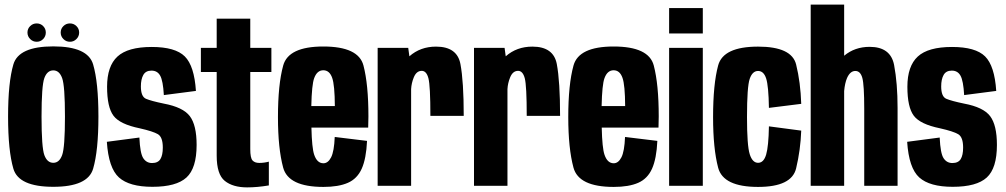

<svg xmlns="http://www.w3.org/2000/svg" viewBox="-20 -805 4359 832"><path d="M211 4.5Q61 4.5 38 -73.8Q15 -152 15 -300Q15 -448 38 -526Q61 -604 211 -604Q360.5 -604 383.5 -526Q406.5 -448 406.5 -300Q406.5 -152 383.5 -73.8Q360.5 4.5 211 4.5ZM211 -99.5Q237 -99.5 249.2 -132.8Q261.5 -166 261.5 -299.5Q261.5 -433.5 249.2 -466.8Q237 -500 211 -500Q184.5 -500 172.2 -466.8Q160 -433.5 160 -299.5Q160 -166 172.2 -132.8Q184.5 -99.5 211 -99.5ZM283 -624Q266.5 -624 254.8 -635.8Q243 -647.5 243 -664Q243 -680.5 254.8 -692Q266.5 -703.5 283 -703.5Q299.5 -703.5 311.2 -692Q323 -680.5 323 -664Q323 -647.5 311.2 -635.8Q299.5 -624 283 -624ZM139 -624Q122.5 -624 110.8 -635.8Q99 -647.5 99 -664Q99 -680.5 110.8 -692Q122.5 -703.5 139 -703.5Q155.5 -703.5 167 -692Q178.5 -680.5 178.5 -664Q178.5 -647.5 167 -635.8Q155.5 -624 139 -624Z M640.5 4.5Q540.5 4.5 495.5 -36Q450.5 -76.5 443 -190.5L584 -209Q587 -140.5 600.8 -119.5Q614.5 -98.5 639 -98.5Q664.5 -98.5 675 -115.5Q685.5 -132.5 685.5 -165.5Q685.5 -211 664.2 -223.5Q643 -236 585.5 -249Q499.5 -266.5 471.8 -303.5Q444 -340.5 444 -429Q444 -518.5 489 -560Q534 -601.5 637.5 -601.5Q739.5 -601.5 780.8 -560.5Q822 -519.5 829 -411L690 -393Q686.5 -455 674.2 -477Q662 -499 636.5 -499Q611.5 -499 601 -480.2Q590.5 -461.5 590.5 -430.5Q590.5 -386.5 612.5 -377Q634.5 -367.5 690 -356Q773 -340.5 802.5 -301.8Q832 -263 832 -177Q832 -76 788 -35.8Q744 4.5 640.5 4.5Z M1051 7Q989 7 954 -21.2Q919 -49.5 919 -130.5V-493H850.5V-597.5H919V-724H1064.5V-597.5H1156V-493H1064.5V-159Q1064.5 -120.5 1074.2 -109.8Q1084 -99 1103.5 -99Q1124.5 -99 1145 -104.5V-1.5Q1095 7 1051 7Z M1381.5 5Q1229.5 5 1207 -78.8Q1184.5 -162.5 1184.5 -297.5Q1184.5 -439 1207.2 -521.2Q1230 -603.5 1381 -603.5Q1533.5 -603.5 1555 -521.2Q1576.5 -439 1576.5 -300.5Q1576.5 -274 1575.5 -252H1329.5Q1331.5 -163.5 1341.5 -134.5Q1354 -97.5 1381.5 -97.5Q1401.5 -97.5 1414.8 -123.2Q1428 -149 1430.5 -211.5L1570.5 -194.5Q1567 -117.5 1547.5 -74Q1528 -30.5 1487.5 -12.8Q1447 5 1381.5 5ZM1329 -345.5H1431Q1430.5 -436.5 1419.5 -467.5Q1408 -500.5 1381 -500.5Q1354 -500.5 1341.5 -466.5Q1331 -438.5 1329 -345.5Z M1845 -303Q1845 -433.5 1836.5 -465.8Q1828 -498 1807.5 -498Q1784.5 -498 1773 -469.5Q1763 -445 1761.5 -419V0H1616.5V-597.5H1749L1754 -561Q1801.5 -603 1869.5 -603Q1961 -603 1975.2 -527.5Q1989.5 -452 1989.5 -303Z M2262.5 -303Q2262.5 -433.5 2254 -465.8Q2245.5 -498 2225 -498Q2202 -498 2190.5 -469.5Q2180.5 -445 2179 -419V0H2034V-597.5H2166.5L2171.5 -561Q2219 -603 2287 -603Q2378.5 -603 2392.8 -527.5Q2407 -452 2407 -303Z M2639.5 5Q2487.5 5 2465 -78.8Q2442.5 -162.5 2442.5 -297.5Q2442.5 -439 2465.2 -521.2Q2488 -603.5 2639 -603.5Q2791.5 -603.5 2813 -521.2Q2834.5 -439 2834.5 -300.5Q2834.5 -274 2833.5 -252H2587.5Q2589.5 -163.5 2599.5 -134.5Q2612 -97.5 2639.5 -97.5Q2659.5 -97.5 2672.8 -123.2Q2686 -149 2688.5 -211.5L2828.5 -194.5Q2825 -117.5 2805.5 -74Q2786 -30.5 2745.5 -12.8Q2705 5 2639.5 5ZM2587 -345.5H2689Q2688.5 -436.5 2677.5 -467.5Q2666 -500.5 2639 -500.5Q2612 -500.5 2599.5 -466.5Q2589 -438.5 2587 -345.5Z M2879.5 0V-597.5H3025.5V0ZM2879.5 -770H3025.5V-660H2879.5Z M3265 5Q3114 5 3092 -78.2Q3070 -161.5 3070 -297.5Q3070 -440 3092 -521.5Q3114 -603 3265 -603Q3410.5 -603 3429.8 -525.8Q3449 -448.5 3452 -355L3312 -337.5Q3310.5 -432.5 3300 -465Q3289.5 -497.5 3265 -497.5Q3240.5 -497.5 3228.8 -463.5Q3217 -429.5 3217 -297.5Q3217 -174 3228.8 -136.8Q3240.5 -99.5 3265 -99.5Q3289.5 -99.5 3300 -135.2Q3310.5 -171 3312 -257.5L3452 -239Q3449 -155.5 3429.8 -75.2Q3410.5 5 3265 5Z M3493 0V-785H3638V-563.5Q3684 -602 3748.5 -602Q3839.5 -602 3854.5 -523Q3869.5 -444 3869.5 -336.5V0H3725V-333.5Q3725 -437 3716.8 -467.2Q3708.5 -497.5 3686.5 -497.5Q3664 -497.5 3650.5 -467Q3641 -444.5 3638 -410.5V0Z M4108.5 4.5Q4008.5 4.5 3963.5 -36Q3918.5 -76.5 3911 -190.5L4052 -209Q4055 -140.5 4068.8 -119.5Q4082.5 -98.5 4107 -98.5Q4132.5 -98.5 4143 -115.5Q4153.5 -132.5 4153.5 -165.5Q4153.5 -211 4132.2 -223.5Q4111 -236 4053.5 -249Q3967.5 -266.5 3939.8 -303.5Q3912 -340.5 3912 -429Q3912 -518.5 3957 -560Q4002 -601.5 4105.5 -601.5Q4207.5 -601.5 4248.8 -560.5Q4290 -519.5 4297 -411L4158 -393Q4154.5 -455 4142.2 -477Q4130 -499 4104.5 -499Q4079.5 -499 4069 -480.2Q4058.5 -461.5 4058.5 -430.5Q4058.5 -386.5 4080.5 -377Q4102.5 -367.5 4158 -356Q4241 -340.5 4270.5 -301.8Q4300 -263 4300 -177Q4300 -76 4256 -35.8Q4212 4.5 4108.5 4.5Z"/></svg>

Font: Anybody Condensed Regular
Style: Bold
Weight: 700
Width: 3
Designer: Tyler Finck
Foundry: Etcetera Type Company
Version: Version 1.010; ttfautohint (v1.8.3) -l 8 -r 50 -G 200 -x 14 